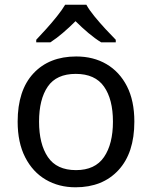

<svg xmlns="http://www.w3.org/2000/svg" viewBox="-20 -786 645 816"><path d="M551 -269Q551 -136 483.5 -63Q416 10 301 10Q230 10 174.5 -22.5Q119 -55 87 -117.5Q55 -180 55 -269Q55 -402 122 -474Q189 -546 304 -546Q377 -546 432.5 -513.5Q488 -481 519.5 -419.5Q551 -358 551 -269ZM146 -269Q146 -174 183.5 -118.5Q221 -63 303 -63Q384 -63 422 -118.5Q460 -174 460 -269Q460 -364 422 -418Q384 -472 302 -472Q220 -472 183 -418Q146 -364 146 -269ZM347 -766Q359 -744 381.5 -716.5Q404 -689 428.5 -662.5Q453 -636 472 -617V-606H410Q384 -622 356 -645.5Q328 -669 301 -696Q274 -669 247 -646Q220 -623 194 -606H134V-617Q153 -637 176.5 -663Q200 -689 222 -716.5Q244 -744 257 -766Z"/></svg>

Font: Noto Sans Khojki
Style: Regular
Weight: 400
Designer: Monotype Design Team
Foundry: Monotype Imaging Inc.
Version: Version 2.003; ttfautohint (v1.8.4.7-5d5b)